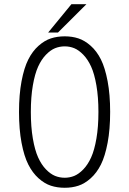

<svg xmlns="http://www.w3.org/2000/svg" viewBox="-20 -878 610 909"><path d="M208 -724 318 -858H389L254.5 -724ZM286.5 11Q251 11 221 1.2Q191 -8.5 162.5 -34Q134 -59.5 114 -99Q94 -138.5 82 -202Q70 -265.5 70 -348Q70 -430 82 -493.5Q94 -557 114 -596.5Q134 -636 162.5 -661.2Q191 -686.5 221 -696.2Q251 -706 286.5 -706Q321.5 -706 351.2 -696.2Q381 -686.5 409.5 -661.2Q438 -636 457.8 -596.5Q477.5 -557 489.5 -493.5Q501.5 -430 501.5 -348Q501.5 -265.5 489.5 -202Q477.5 -138.5 457.8 -99Q438 -59.5 409.5 -34Q381 -8.5 351.2 1.2Q321.5 11 286.5 11ZM286.5 -36.5Q310 -36.5 331.5 -45.2Q353 -54 374.5 -76.2Q396 -98.5 411.5 -132.8Q427 -167 436.5 -222.2Q446 -277.5 446 -348Q446 -418 436.5 -473.2Q427 -528.5 411.5 -562.5Q396 -596.5 374.5 -618.8Q353 -641 331.5 -649.8Q310 -658.5 286.5 -658.5Q262.5 -658.5 240.8 -649.8Q219 -641 197.5 -618.8Q176 -596.5 160.5 -562.5Q145 -528.5 135.5 -473.5Q126 -418.5 126 -348Q126 -277.5 135.5 -222.2Q145 -167 160.5 -132.8Q176 -98.5 197.5 -76.2Q219 -54 240.8 -45.2Q262.5 -36.5 286.5 -36.5Z"/></svg>

Font: League Mono Narrow UltraLight
Style: Regular
Weight: 200
Width: 3
Designer: Tyler Finck
Foundry: The League of Moveable Type / Tyler Finck
Version: Version 2.210